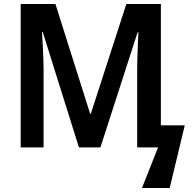

<svg xmlns="http://www.w3.org/2000/svg" viewBox="-20 -734 956 956"><path d="M373 0 193 -574H189Q191 -544 193 -508Q195 -472 196 -438.5Q197 -405 197 -384V0H83V-714H256L429 -167H432L609 -714H781V-110H900L825 202H687L767 0H663V-388Q663 -410 664 -444.5Q665 -479 666.5 -514Q668 -549 669 -573H665L480 0Z"/></svg>

Font: Noto Sans SemiCondensed SemiBold
Style: Regular
Weight: 600
Width: 4
Designer: Monotype Design Team
Foundry: Monotype Imaging Inc.
Version: Version 2.013; ttfautohint (v1.8.4.7-5d5b)